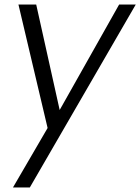

<svg xmlns="http://www.w3.org/2000/svg" viewBox="-20 -566 616 843"><path d="M189 -4 61 -546H139L242 -83L503 -546H576L111 257H37Z"/></svg>

Font: Poppins Light
Style: Italic
Weight: 300
Italic angle: -10°
Designer: Ninad Kale (Devanagari), Jonny Pinhorn (Latin)
Foundry: Indian Type Foundry
Version: Version 3.200;PS 1.000;hotconv 16.6.54;makeotf.lib2.5.65590